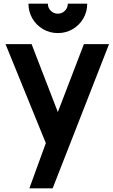

<svg xmlns="http://www.w3.org/2000/svg" viewBox="-20 -779 610 1039"><path d="M134 -759H239Q239 -736.5 254.8 -720.8Q270.5 -705 293 -705Q315.5 -705 331.2 -720.8Q347 -736.5 347 -759H452Q452 -715.5 430.8 -679Q409.5 -642.5 373 -621.2Q336.5 -600 293 -600Q249.5 -600 213 -621.2Q176.5 -642.5 155.2 -679Q134 -715.5 134 -759ZM293 -172.5 434 -540H570L265 240H139L228 -4.5L10 -540H151Z"/></svg>

Font: Hauora ExtraBold
Style: Regular
Weight: 800
Designer: Wayne Shih
Foundry: WCYS
Version: Version 1.001